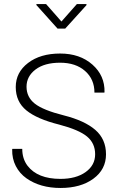

<svg xmlns="http://www.w3.org/2000/svg" viewBox="-20 -910 573 940"><path d="M275.9 -34.2Q352.5 -34.2 399.2 -67.6Q445.8 -101.1 445.8 -154.8Q445.8 -208.5 406.2 -241.5Q366.7 -274.4 270.5 -299.8Q161.1 -327.1 109.1 -369.6Q57.1 -412.1 57.1 -483.9Q57.1 -555.7 117.4 -601.8Q177.7 -647.9 274.4 -647.9Q371.1 -647.9 432.4 -593.8Q493.7 -539.6 491.7 -459L490.7 -456.5H442.4Q442.4 -522 396.5 -562.5Q350.6 -603 274.2 -603Q197.8 -603 153.8 -569.6Q109.9 -536.1 109.9 -485.4Q109.9 -434.6 150.4 -402.6Q190.9 -370.6 292.7 -345Q394.5 -319.3 446.8 -273.9Q499 -228.5 499 -154.5Q499 -80.6 437.3 -35.2Q375.5 10.3 276.4 10.3Q176.8 10.3 109.4 -37.1Q76.2 -60.5 57.4 -96.9Q38.6 -133.3 39.6 -178.2L40.5 -181.2H88.9Q88.9 -132.8 114.7 -98.6Q164.1 -34.2 275.9 -34.2ZM403.3 -890.1V-884.8L299.3 -770H261.7L158.2 -885.3V-890.1H205.6L280.8 -804.7L356.4 -890.1Z"/></svg>

Font: Yantramanav Light
Style: Regular
Weight: 300
Version: Version 1.001;PS 1.0;hotconv 1.0.72;makeotf.lib2.5.5900; ttf